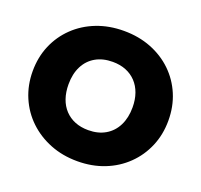

<svg xmlns="http://www.w3.org/2000/svg" viewBox="-128 -869 1073 1026"><g transform="rotate(20 409.0 -356.0)"><path d="M411 14Q327 14 256.5 -14Q186 -42 133.5 -92Q81 -142 52 -210Q23 -278 23 -357Q23 -437 51.5 -504Q80 -571 132 -621Q184 -671 254.5 -698.5Q325 -726 409 -726Q493 -726 563.5 -698.5Q634 -671 686 -621Q738 -571 766.5 -503.5Q795 -436 795 -356Q795 -277 766.5 -209.5Q738 -142 686 -91.5Q634 -41 564 -13.5Q494 14 411 14ZM409 -162Q465 -162 506 -186Q547 -210 569 -254Q591 -298 591 -357Q591 -401 578.5 -436.5Q566 -472 542 -497.5Q518 -523 484.5 -536.5Q451 -550 409 -550Q353 -550 312 -526.5Q271 -503 249 -459.5Q227 -416 227 -357Q227 -312 239.5 -276Q252 -240 276 -214.5Q300 -189 333.5 -175.5Q367 -162 409 -162Z"/></g></svg>

Font: Outfit Thin Black
Style: Regular
Weight: 900
Version: Version 1.100;gftools[0.9.27]